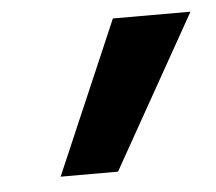

<svg xmlns="http://www.w3.org/2000/svg" viewBox="-33 -728 393 350"><g transform="rotate(-5 163.5 -553.5)"><path d="M65 -414H170L327 -693H185Z"/></g></svg>

Font: Fira Sans
Style: Bold Italic
Weight: 700
Italic angle: -8°
Designer: bBox Type GmbH & Carrois Corporate GbR & Edenspiekermann AG
Foundry: bBox Type GmbH & Carrois Corporate GbR & Edenspiekermann AG
Version: Version 4.301;PS 004.301;hotconv 1.0.88;makeotf.lib2.5.64775